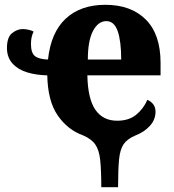

<svg xmlns="http://www.w3.org/2000/svg" viewBox="-20 -570 725 800"><path d="M402 210Q402 139 397.5 97Q393 55 377 32Q361 9 326 -6Q262 -29 220.5 -89Q179 -149 177 -256Q131 -257 93 -268.5Q55 -280 32 -305.5Q9 -331 9 -370Q9 -415 30.5 -432Q52 -449 75 -449Q85 -449 99 -446Q113 -443 120 -438Q109 -417 109 -387Q109 -349 126 -336Q143 -323 180 -322Q192 -435 254 -492.5Q316 -550 419 -550Q526 -550 587.5 -488.5Q649 -427 649 -308V-256H344Q346 -158 377.5 -112.5Q409 -67 468 -67Q517 -67 547.5 -92Q578 -117 594 -154Q609 -148 618.5 -135.5Q628 -123 628 -105Q628 -71 604 -45Q580 -19 543 -5Q510 9 495 31Q480 53 476 95Q472 137 472 210ZM485 -322Q485 -398 470.5 -440Q456 -482 423 -482Q389 -482 367.5 -441Q346 -400 346 -322Z"/></svg>

Font: Noto Serif SemiCondensed ExtraBold
Style: Regular
Weight: 800
Width: 4
Designer: Monotype Design Team
Foundry: Monotype Imaging Inc.
Version: Version 2.015